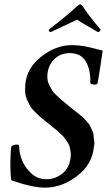

<svg xmlns="http://www.w3.org/2000/svg" viewBox="-20 -862 515 892"><path d="M352.5 -841.8Q358.4 -841.8 363.3 -834Q391.6 -790 447.3 -724.6Q446.3 -714.8 434.6 -712.9Q347.7 -763.7 337.9 -770.5Q333 -767.6 215.8 -712.9Q205.1 -714.8 207 -724.6Q296.9 -793.9 338.9 -834Q348.6 -841.8 352.5 -841.8ZM313.5 -652.3Q333 -652.3 353 -649.9Q373 -647.5 385.7 -644.5Q398.4 -641.6 422.4 -635.7Q446.3 -629.9 457 -627Q444.3 -537.1 433.6 -475.6Q429.7 -468.8 421.9 -468.8Q401.4 -468.8 399.4 -476.6Q402.3 -533.2 379.9 -574.2Q357.4 -615.2 304.7 -615.2Q261.7 -615.2 233.4 -588.4Q205.1 -561.5 200.2 -517.6Q199.2 -502.9 201.2 -489.7Q203.1 -476.6 210.9 -462.9Q218.8 -449.2 223.1 -440.9Q227.5 -432.6 243.2 -418.5Q258.8 -404.3 262.7 -400.4Q266.6 -396.5 286.6 -380.4Q306.6 -364.3 307.6 -363.3Q313.5 -358.4 323.7 -350.6Q334 -342.8 339.8 -337.9Q345.7 -333 356 -324.7Q366.2 -316.4 371.6 -310.5Q377 -304.7 385.7 -294.9Q394.5 -285.2 397.9 -277.3Q401.4 -269.5 407.7 -257.3Q414.1 -245.1 414.6 -234.4Q415 -223.6 417.5 -208.5Q419.9 -193.4 416 -179.7Q409.2 -98.6 338.4 -44.4Q267.6 9.8 188.5 9.8Q130.9 9.8 32.2 -24.4Q27.3 -65.4 28.3 -113.3Q29.3 -161.1 32.2 -180.7Q40 -190.4 58.6 -190.4Q68.4 -190.4 69.3 -183.6Q68.4 -156.2 80.6 -122.1Q92.8 -87.9 123 -58.6Q153.3 -29.3 195.3 -29.3Q237.3 -29.3 270.5 -56.2Q303.7 -83 308.6 -134.8Q309.6 -147.5 307.6 -160.2Q305.7 -172.9 303.2 -182.1Q300.8 -191.4 292 -203.6Q283.2 -215.8 279.8 -221.2Q276.4 -226.6 262.7 -239.3Q249 -252 246.6 -254.4Q244.1 -256.8 227.5 -269.5L210.9 -283.2Q206.1 -287.1 186.5 -302.7Q167 -318.4 161.1 -324.2Q155.3 -330.1 140.1 -344.7Q125 -359.4 119.6 -370.1Q114.3 -380.9 106.4 -397.5Q98.6 -414.1 97.2 -432.1Q95.7 -450.2 97.7 -470.7Q104.5 -546.9 172.4 -599.6Q240.2 -652.3 313.5 -652.3Z"/></svg>

Font: Crimson
Style: SemiboldItalic
Weight: 600
Italic angle: -11°
Version: Version 0.8 ; ttfautohint (v1.00) -l 8 -r 50 -G 200 -x 14 -D